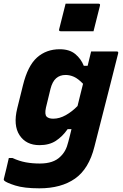

<svg xmlns="http://www.w3.org/2000/svg" viewBox="-49 -820 669 1045"><path d="M276 -552Q329 -552 360.5 -526Q392 -500 407 -462H428L447 -540H586Q597 -540 594 -529Q571 -438 550.5 -357Q530 -276 509 -194.5Q488 -113 465 -22Q435 99 359.5 152Q284 205 165 205Q82 205 33.5 189.5Q-15 174 -26 163Q-30 159 -28 153Q-20 121 -14 96Q-8 71 -1 40H19Q56 57 91.5 63.5Q127 70 168 70Q242 70 279 33Q295 18 305.5 -1Q316 -20 323 -49Q328 -67 332 -84Q336 -101 340 -117H319Q291 -77 255 -53.5Q219 -30 166 -30Q93 -30 57.5 -84Q22 -138 45 -231L76 -356Q102 -462 152.5 -507Q203 -552 276 -552ZM205 -185Q216 -174 241 -174Q275 -174 309.5 -193.5Q344 -213 373 -243Q380 -272 387.5 -302Q395 -332 403 -364Q376 -392 353.5 -402Q331 -412 308 -412Q277 -412 256.5 -394Q236 -376 226 -337L201 -234Q193 -197 205 -185ZM308 -800H487Q498 -800 495 -789L460 -650H281Q270 -650 273 -661Z"/></svg>

Font: Recursive Mn Lnr St XBd
Style: Italic
Weight: 800
Italic angle: -15°
Monospace: yes
Version: Version 1.079;hotconv 1.0.112;makeotfexe 2.5.65598; ttfautoh